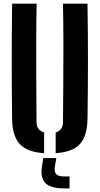

<svg xmlns="http://www.w3.org/2000/svg" viewBox="-20 -820 538 1038"><path d="M45.5 -175.5Q43.5 -331 43.5 -488Q43.5 -645 45.5 -800H178Q176 -696.5 175.8 -588.5Q175.5 -480.5 176.2 -372.2Q177 -264 177.5 -160.5Q177.5 -137.5 187.8 -123.8Q198 -110 218.5 -104V8Q127.5 2.5 87.2 -40.8Q47 -84 45.5 -175.5ZM281 8V-104Q301 -110 310.8 -124Q320.5 -138 320.5 -160.5Q321.5 -264 322.2 -372.2Q323 -480.5 322.8 -588.5Q322.5 -696.5 320.5 -800H453Q455.5 -645 455.5 -488Q455.5 -331 453 -175.5Q451.5 -84 411.5 -40.8Q371.5 2.5 281 8ZM356 198.5H325.5Q255.5 198.5 226.5 170.8Q197.5 143 206.5 81.5L214 34.5H284.5L276.5 81.5Q272.5 109.5 284.2 121.8Q296 134 325.5 134H356Z"/></svg>

Font: Big Shoulders Stencil Text Thin ExtraBold
Style: Regular
Weight: 800
Version: Version 2.001